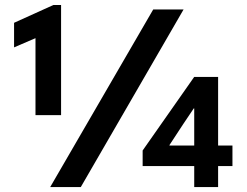

<svg xmlns="http://www.w3.org/2000/svg" viewBox="-20 -758 999 778"><path d="M123.8 -291.5V-643.8L141.6 -611L37 -566V-665.6L196.5 -737.8H227.5V-291.5ZM183.4 0 600.9 -719.7H723.9L307.4 0ZM767 0V-243.2V-318.7H765.1L722.1 -254.7L666.8 -170.3V-168.4H921.9V-85.2H558V-148.2L766.9 -446.3H863.8V0Z"/></svg>

Font: Reddit Sans
Style: Regular
Weight: 400
Designer: Stephen Hutchings
Foundry: Reddit
Version: Version 1.014